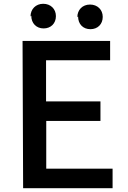

<svg xmlns="http://www.w3.org/2000/svg" viewBox="-20 -963 676 1013"><path d="M102 30H574V-73H224V-325H510V-428H223V-645H561V-747H99ZM145 -880C145 -840 172 -813 210 -813C248 -813 275 -839 275 -878C275 -916 247 -943 208 -943C169 -943 141 -915 141 -876ZM392 -876C392 -836 418 -809 457 -809C495 -809 522 -835 522 -874C522 -912 494 -939 455 -939C415 -939 388 -911 388 -872Z"/></svg>

Font: GenEiGothic-pro-SemiBold
Style: Regular
Weight: 500
Designer: Ryoko NISHIZUKA (kana & ideographs); Paul D. Hunt (Latin, Greek & Cyrillic); Wenlong ZHANG (bopomofo); Sandoll Communica
Foundry: Adobe Systems Incorporated; o_tamon
Version: Version 1.000.140830